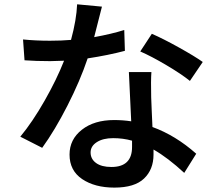

<svg xmlns="http://www.w3.org/2000/svg" viewBox="-20 -813 1017 891"><path d="M86.9 -629.9Q145.5 -624 211.9 -624Q265.6 -624 309.6 -627.9Q335 -721.7 337.9 -793L453.1 -782.2Q449.2 -767.6 437 -719.2Q424.8 -670.9 417 -640.6Q498 -655.3 556.6 -673.8L559.6 -577.1Q482.4 -556.6 386.7 -542Q351.6 -437.5 293 -322.8Q234.4 -208 175.8 -127L74.2 -178.7Q130.9 -247.1 187 -345.7Q243.2 -444.3 277.3 -531.2Q234.4 -529.3 212.9 -529.3Q147.5 -529.3 93.8 -533.2ZM302.7 -95.7Q302.7 -166 359.9 -210.9Q417 -255.9 509.8 -255.9Q550.8 -255.9 588.9 -250Q580.1 -424.8 578.1 -478.5H682.6Q679.7 -439.5 681.6 -361.3Q681.6 -346.7 684.1 -298.8Q686.5 -251 687.5 -223.6Q794.9 -184.6 890.6 -99.6L835 -10.7Q758.8 -81.1 692.4 -119.1V-95.7Q692.4 -26.4 648.4 15.6Q604.5 57.6 510.7 57.6Q419.9 57.6 361.3 18.1Q302.7 -21.5 302.7 -95.7ZM400.4 -105.5Q400.4 -75.2 425.8 -56.6Q451.2 -38.1 497.1 -38.1Q592.8 -38.1 592.8 -130.9V-160.2Q550.8 -171.9 504.9 -171.9Q458 -171.9 429.2 -153.3Q400.4 -134.8 400.4 -105.5ZM630.9 -574.2 684.6 -656.2Q736.3 -633.8 810.1 -592.8Q883.8 -551.8 920.9 -525.4L861.3 -437.5Q821.3 -469.7 752 -510.7Q682.6 -551.8 630.9 -574.2Z"/></svg>

Font: Min Sans SemiBold
Style: Regular
Weight: 600
Designer: Jinseong-Kim, NotoSansCJK, Nunito
Foundry: Jinseong-Kim
Version: Version 1.400;Glyphs 3.1.2 (3151)